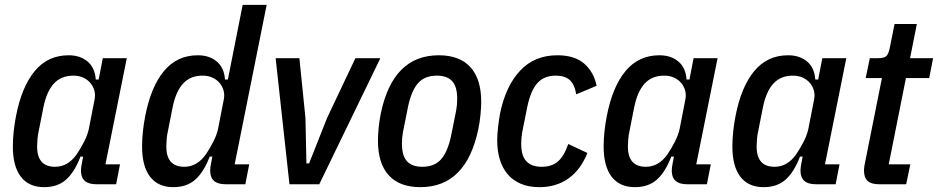

<svg xmlns="http://www.w3.org/2000/svg" viewBox="-20 -760 3869 792"><path d="M377 0Q314 0 314 -56Q314 -69 318 -88L323 -114H312Q288 -51 253 -19.5Q218 12 162 12Q99 12 66 -31Q33 -74 33 -156Q33 -185 36.5 -218Q40 -251 46 -281Q69 -401 123 -466.5Q177 -532 263 -532Q311 -532 341.5 -506Q372 -480 375 -432H387L404 -520H503L415 -82H475L459 0ZM207 -72Q260 -72 296 -123Q313 -148 327.5 -176.5Q342 -205 347 -231L370 -349Q374 -368 369.5 -385.5Q365 -403 353.5 -417Q342 -431 324 -439.5Q306 -448 283 -448Q232 -448 202 -415Q172 -382 159 -317L140 -221Q136 -204 134.5 -185.5Q133 -167 133 -156Q133 -72 207 -72Z M910 0Q847 0 847 -56Q847 -64 848 -71.5Q849 -79 851 -88L856 -114H845Q821 -51 786 -19.5Q751 12 695 12Q632 12 599 -31Q566 -74 566 -156Q566 -185 569.5 -218Q573 -251 579 -281Q602 -401 656 -466.5Q710 -532 796 -532Q844 -532 874.5 -506Q905 -480 908 -432H920L981 -740H1080L948 -82H1008L992 0ZM740 -72Q793 -72 829 -123Q846 -148 860.5 -176.5Q875 -205 880 -231L903 -349Q907 -368 902.5 -385.5Q898 -403 886.5 -417Q875 -431 857 -439.5Q839 -448 816 -448Q765 -448 735 -415Q705 -382 692 -317L673 -221Q669 -204 667.5 -185.5Q666 -167 666 -156Q666 -72 740 -72Z M1174 0 1117 -520H1215L1240 -273L1244 -86H1255L1329 -273L1446 -520H1549L1297 0Z M1714 12Q1628 12 1583.5 -37Q1539 -86 1539 -180Q1539 -203 1542 -233.5Q1545 -264 1551 -293Q1601 -532 1790 -532Q1876 -532 1920.5 -483Q1965 -434 1965 -340Q1965 -317 1962 -286.5Q1959 -256 1953 -227Q1903 12 1714 12ZM1722 -72Q1772 -72 1799.5 -103Q1827 -134 1841 -201L1862 -306Q1864 -317 1865 -329Q1866 -341 1866 -352Q1866 -403 1845 -425.5Q1824 -448 1782 -448Q1732 -448 1704.5 -417Q1677 -386 1663 -319L1642 -214Q1640 -203 1639 -191Q1638 -179 1638 -168Q1638 -117 1659 -94.5Q1680 -72 1722 -72Z M2205 12Q2160 12 2127 -2.5Q2094 -17 2073 -42.5Q2052 -68 2041.5 -103Q2031 -138 2031 -180Q2031 -205 2034.5 -235.5Q2038 -266 2043 -293Q2066 -405 2125.5 -468.5Q2185 -532 2279 -532Q2351 -532 2390.5 -497Q2430 -462 2441 -406L2357 -371Q2350 -412 2330 -430Q2310 -448 2272 -448Q2224 -448 2196.5 -417Q2169 -386 2155 -319L2134 -214Q2132 -203 2131 -190.5Q2130 -178 2130 -167Q2130 -117 2151.5 -94.5Q2173 -72 2214 -72Q2256 -72 2281.5 -94Q2307 -116 2324 -166L2403 -129Q2375 -59 2324.5 -23.5Q2274 12 2205 12Z M2814 0Q2751 0 2751 -56Q2751 -69 2755 -88L2760 -114H2749Q2725 -51 2690 -19.5Q2655 12 2599 12Q2536 12 2503 -31Q2470 -74 2470 -156Q2470 -185 2473.5 -218Q2477 -251 2483 -281Q2506 -401 2560 -466.5Q2614 -532 2700 -532Q2748 -532 2778.5 -506Q2809 -480 2812 -432H2824L2841 -520H2940L2852 -82H2912L2896 0ZM2644 -72Q2697 -72 2733 -123Q2750 -148 2764.5 -176.5Q2779 -205 2784 -231L2807 -349Q2811 -368 2806.5 -385.5Q2802 -403 2790.5 -417Q2779 -431 2761 -439.5Q2743 -448 2720 -448Q2669 -448 2639 -415Q2609 -382 2596 -317L2577 -221Q2573 -204 2571.5 -185.5Q2570 -167 2570 -156Q2570 -72 2644 -72Z M3345 0Q3282 0 3282 -56Q3282 -69 3286 -88L3291 -114H3280Q3256 -51 3221 -19.5Q3186 12 3130 12Q3067 12 3034 -31Q3001 -74 3001 -156Q3001 -185 3004.5 -218Q3008 -251 3014 -281Q3037 -401 3091 -466.5Q3145 -532 3231 -532Q3279 -532 3309.5 -506Q3340 -480 3343 -432H3355L3372 -520H3471L3383 -82H3443L3427 0ZM3175 -72Q3228 -72 3264 -123Q3281 -148 3295.5 -176.5Q3310 -205 3315 -231L3338 -349Q3342 -368 3337.5 -385.5Q3333 -403 3321.5 -417Q3310 -431 3292 -439.5Q3274 -448 3251 -448Q3200 -448 3170 -415Q3140 -382 3127 -317L3108 -221Q3104 -204 3102.5 -185.5Q3101 -167 3101 -156Q3101 -72 3175 -72Z M3606 0Q3574 0 3559 -13.5Q3544 -27 3544 -57Q3544 -71 3548 -88L3618 -438H3551L3568 -520H3602Q3627 -520 3636.5 -529Q3646 -538 3651 -566L3670 -661H3762L3734 -520H3829L3813 -438H3717L3646 -82H3735L3718 0Z"/></svg>

Font: IBM Plex Sans Condensed Medium
Style: Italic
Weight: 500
Width: 3
Italic angle: -11°
Designer: Mike Abbink, Paul van der Laan, Pieter van Rosmalen
Foundry: Bold Monday
Version: Version 1.3